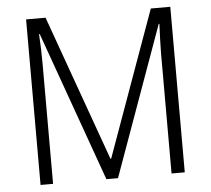

<svg xmlns="http://www.w3.org/2000/svg" viewBox="-51 -769 906 825"><g transform="rotate(-5 401.5 -357.0)"><path d="M375 0H425L657 -645H660C658 -597 656 -554 656 -519V0H713V-714H629L403 -86H400L175 -714H91V0H145V-516C145 -556 144 -599 141 -646H144Z"/></g></svg>

Font: Noto Sans Armenian SemiCondensed Light
Style: Regular
Weight: 300
Width: 4
Designer: Monotype Design Team
Foundry: Monotype Imaging Inc.
Version: Version 2.008